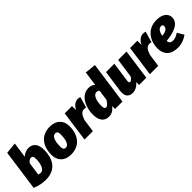

<svg xmlns="http://www.w3.org/2000/svg" viewBox="221 -1949 3154 3154"><g transform="rotate(-45 1798.5 -372.0)"><path d="M407 -554C357 -554 300 -530 265 -493L303 -764L107 -744L7 -30C77 1 156 20 244 20C514 20 571 -191 571 -347C571 -478 518 -554 407 -554ZM326 -412C351 -412 372 -400 372 -338C372 -249 345 -121 266 -121C245 -121 228 -126 215 -131L247 -359C272 -396 299 -412 326 -412Z M830 20C1064 20 1140 -165 1141 -323C1142 -465 1054 -554 906 -554C672 -554 596 -370 596 -211C596 -66 683 20 830 20ZM846 -122C810 -122 794 -144 794 -201C794 -270 805 -412 890 -412C927 -412 944 -390 943 -333C942 -264 931 -122 846 -122Z M1551 -551C1493 -551 1438 -511 1403 -439L1402 -534H1233L1159 0H1353L1385 -225C1409 -296 1439 -359 1503 -359C1519 -359 1532 -356 1549 -351L1604 -542C1587 -548 1573 -551 1551 -551Z M1953 -764 1918 -511C1892 -537 1853 -554 1805 -554C1622 -554 1545 -347 1545 -197C1545 -61 1599 20 1712 20C1787 20 1837 -25 1869 -69L1868 0H2041L2145 -744ZM1849 -413C1870 -413 1886 -406 1901 -391L1875 -205C1851 -166 1818 -122 1785 -122C1764 -122 1745 -133 1745 -199C1745 -278 1767 -413 1849 -413Z M2263 20C2327 20 2384 -15 2428 -67L2426 0H2595L2669 -534H2475L2428 -197C2406 -163 2381 -138 2361 -138C2344 -138 2332 -147 2338 -189L2386 -534H2192L2138 -151C2124 -49 2162 20 2263 20Z M3069 -551C3011 -551 2956 -511 2921 -439L2920 -534H2751L2677 0H2871L2903 -225C2927 -296 2957 -359 3021 -359C3037 -359 3050 -356 3067 -351L3122 -542C3105 -548 3091 -551 3069 -551Z M3597 -401C3597 -488 3522 -554 3383 -554C3146 -554 3064 -356 3064 -211C3064 -75 3142 20 3313 20C3403 20 3479 -13 3538 -56L3471 -169C3421 -137 3383 -120 3339 -120C3296 -120 3263 -137 3258 -191C3414 -205 3597 -252 3597 -401ZM3266 -302C3279 -367 3307 -429 3364 -429C3393 -429 3403 -413 3403 -392C3403 -368 3387 -309 3266 -302Z"/></g></svg>

Font: Fira Sans Heavy
Style: Italic
Weight: 900
Italic angle: -8°
Designer: bBox Type GmbH & Carrois Corporate GbR & Edenspiekermann AG
Foundry: bBox Type GmbH & Carrois Corporate GbR & Edenspiekermann AG
Version: Version 4.301;PS 004.301;hotconv 1.0.88;makeotf.lib2.5.64775